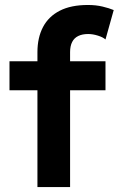

<svg xmlns="http://www.w3.org/2000/svg" viewBox="-20 -755 497 775"><path d="M405.8 -595.7 439 -714.4Q420.4 -722.2 393.8 -728.5Q367.2 -734.9 334.7 -734.9Q266.4 -734.9 221.2 -711.7Q176 -688.5 153.6 -645.8Q131.1 -603 131.1 -544.4V-507.8H18.3V-390.6H131.1V0H262.9V-390.6H405.8V-507.8H262.9V-544.4Q262.9 -569.1 271.2 -585.4Q279.5 -601.8 295.9 -609.7Q312.3 -617.7 335.7 -617.7Q354.5 -617.7 374.9 -611.3Q395.3 -605 405.8 -595.7Z"/></svg>

Font: Giphurs
Style: Regular
Weight: 400
Version: Version 2.010